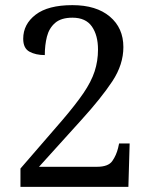

<svg xmlns="http://www.w3.org/2000/svg" viewBox="-20 -727 586 747"><path d="M59.6 0V-71.3L222.7 -259.8Q274.4 -320.3 304.7 -364.7Q335 -409.2 348.1 -449.2Q361.3 -489.3 361.3 -534.2Q361.3 -589.8 337.4 -624Q313.5 -658.2 261.7 -658.2Q217.8 -658.2 194.3 -637.7Q170.9 -617.2 162.6 -584.5Q154.3 -551.8 154.3 -512.7Q119.1 -512.7 94.7 -525.9Q70.3 -539.1 70.3 -576.2Q70.3 -632.8 118.7 -669.9Q167 -707 261.7 -707Q354.5 -707 407.2 -662.6Q460 -618.2 460 -543.9Q460 -475.6 417 -410.6Q374 -345.7 296.9 -260.7L131.8 -78.1H357.4Q401.4 -78.1 417 -100.6Q432.6 -123 439.5 -151.4L443.4 -168.9H484.4L479.5 0Z"/></svg>

Font: Noto Serif Todhri
Style: Regular
Weight: 400
Designer: Mikhail Merkuryev
Version: Version 1.000; ttfautohint (v1.8.4.7-5d5b)